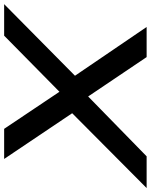

<svg xmlns="http://www.w3.org/2000/svg" viewBox="59 -828 745 950"><g transform="rotate(-90 432.0 -352.5)"><path d="M-23 0 371 -392 369 -336 121 -705H270L457 -426H448L731 -705H887L512 -334V-385L774 0H625L425 -297L436 -295L134 0Z"/></g></svg>

Font: Nunito Sans 7pt Expanded SemiBold
Style: Italic
Weight: 600
Width: 7
Italic angle: -9°
Designer: Vernon Adams
Foundry: Vernon Adams
Version: Version 3.101;gftools[0.9.27]